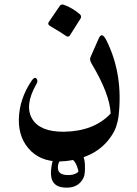

<svg xmlns="http://www.w3.org/2000/svg" viewBox="-20 -640 612 857"><path d="M456 -458Q531 -306 509 -120Q506 -97 498.5 -75Q491 -53 477 -33Q413 64 273 79Q176 89 119 35Q63 -19 64 -107Q66 -199 122 -281Q134 -298 142 -290Q152 -280 142 -264Q88 -169 124 -109Q159 -51 266 -52Q399 -54 474 -133Q470 -220 390 -354Q378 -374 384 -385L421 -469Q435 -501 456 -458ZM247 -614Q253 -622 264 -619Q284 -612 302.5 -601Q321 -590 337 -576Q345 -568 340 -558L292 -482Q285 -472 274 -480Q264 -488 202 -525Q191 -532 198 -542ZM264 197Q201 191 208 118Q215 46 252 17Q288 -11 330 25Q357 50 359 94Q361 139 352 155Q328 203 264 197ZM330 124Q317 65 280 63Q259 62 247 78Q236 94 239 115Q242 138 275 141Q307 144 326 130Q330 127 330 124Z"/></svg>

Font: Amiri
Style: Bold
Weight: 700
Designer: Khaled Hosny
Version: Version 0.113